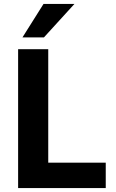

<svg xmlns="http://www.w3.org/2000/svg" viewBox="-20 -955 587 975"><path d="M72 0V-705H225V-129H517V0ZM94 -765 201 -935H358L203 -765Z"/></svg>

Font: Nunito Sans 10pt SemiCondensed ExtraBold
Style: Regular
Weight: 800
Width: 4
Designer: Vernon Adams
Foundry: Vernon Adams
Version: Version 3.101;gftools[0.9.27]